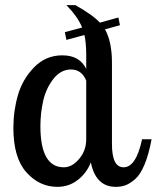

<svg xmlns="http://www.w3.org/2000/svg" viewBox="-20 -720 609 746"><path d="M32 -223Q32 -290 50 -351.5Q68 -413 113 -459Q158 -505 222 -505Q290 -505 315 -452V-507Q315 -553 308 -584L238 -565L232 -595L299 -613Q283 -654 238 -700H273Q342 -661 368 -632L440 -652L446 -622L388 -606Q415 -558 415 -477V-160Q415 -70 460 -70Q509 -70 532 -179H569Q558 -120 541.5 -80.5Q525 -41 504.5 -23.5Q484 -6 467 0Q450 6 430 6Q352 6 333 -89Q317 -48 282.5 -21Q248 6 203 6Q133 6 82.5 -50.5Q32 -107 32 -223ZM137 -230Q137 -70 228 -70Q260 -70 287.5 -102.5Q315 -135 315 -179V-407Q297 -450 256 -450Q216 -450 187.5 -413.5Q159 -377 148 -329Q137 -281 137 -230Z"/></svg>

Font: Lobster Two
Style: Regular
Weight: 400
Designer: Pablo Impallari
Foundry: Pablo Impallari. www.impallari.com
Version: Version 1.006